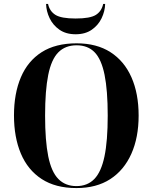

<svg xmlns="http://www.w3.org/2000/svg" viewBox="-20 -945 775 975"><path d="M368 10Q262 10 191.5 -36Q121 -82 86 -165Q51 -248 51 -359Q51 -470 86 -552.5Q121 -635 191.5 -680Q262 -725 369 -725Q471 -725 541 -680Q611 -635 647.5 -552.5Q684 -470 684 -358Q684 -247 647 -164Q610 -81 540 -35.5Q470 10 368 10ZM368 0Q424 0 459 -36Q494 -72 510.5 -150.5Q527 -229 527 -358Q527 -486 511 -565Q495 -644 460.5 -679.5Q426 -715 369 -715Q312 -715 276.5 -679.5Q241 -644 225 -565Q209 -486 209 -358Q209 -230 225 -151Q241 -72 276.5 -36Q312 0 368 0ZM364 -771Q315 -771 282 -794Q249 -817 232 -852.5Q215 -888 214 -925H224Q232 -888 261.5 -869.5Q291 -851 364 -851Q438 -851 467 -869.5Q496 -888 504 -925H514Q513 -888 496 -852.5Q479 -817 446 -794Q413 -771 364 -771Z"/></svg>

Font: Noto Serif Display SemiCondensed
Style: Bold
Weight: 700
Width: 4
Designer: Monotype Design Team
Foundry: Monotype Imaging Inc.
Version: Version 2.009